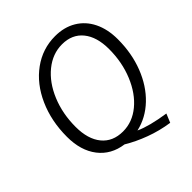

<svg xmlns="http://www.w3.org/2000/svg" viewBox="-220 -851 1095 1095"><g transform="rotate(-45 327.5 -303.0)"><path d="M356 3Q421 33 541 51L519 104Q444 93 374 67Q304 41 248 7Q153 -6 99.5 -75.5Q46 -145 46 -256Q46 -383 92.5 -487Q139 -591 221 -650.5Q303 -710 404 -710Q477 -710 531.5 -677.5Q586 -645 615.5 -585Q645 -525 645 -444Q645 -331 608 -236Q571 -141 505.5 -78.5Q440 -16 356 3ZM294 -51Q370 -51 433 -103Q496 -155 533 -244.5Q570 -334 570 -440Q570 -538 525 -593.5Q480 -649 399 -649Q323 -649 259 -597Q195 -545 158 -456Q121 -367 121 -261Q121 -162 166.5 -106.5Q212 -51 294 -51Z"/></g></svg>

Font: Sarabun Light
Style: Italic
Weight: 300
Italic angle: -10°
Designer: Suppakit Chalermlarp | Katatrad Co.,Ltd.
Foundry: Cadson Demak Co.,Ltd.
Version: Version 1.000; ttfautohint (v1.6)